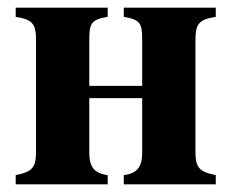

<svg xmlns="http://www.w3.org/2000/svg" viewBox="-20 -481 600 501"><path d="M351 -84C351 -47 340 -29 303 -24V0H543V-24C498 -33 490 -45 490 -87V-376C490 -419 499 -430 543 -437V-461H303V-437C347 -430 351 -419 351 -376V-257H213V-376C213 -419 217 -430 261 -437V-461H21V-437C65 -430 74 -419 74 -376V-87C74 -45 66 -33 21 -24V0H261V-24C224 -29 213 -47 213 -84V-225H351Z"/></svg>

Font: STIXGeneral
Style: Bold
Weight: 700
Designer: MicroPress Inc., with final additions and corrections provided by Coen Hoffman, Elsevier (retired)
Version: Version 1.1.0